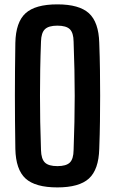

<svg xmlns="http://www.w3.org/2000/svg" viewBox="-20 -828 514 857"><path d="M236 8.5Q137.5 8.5 94 -31.2Q50.5 -71 48.5 -163.5Q47.5 -229.5 47 -287.8Q46.5 -346 46.5 -401.5Q46.5 -457 47 -514.8Q47.5 -572.5 48.5 -637Q50.5 -729 94 -768.8Q137.5 -808.5 236 -808.5Q333.5 -808.5 377 -768.8Q420.5 -729 423 -637Q425.5 -572 426.2 -514.2Q427 -456.5 427 -400.8Q427 -345 426.2 -287Q425.5 -229 423 -163.5Q420.5 -71 377 -31.2Q333.5 8.5 236 8.5ZM236 -86.5Q275.5 -86.5 291.8 -102.5Q308 -118.5 308.5 -158Q311 -224 312.2 -283.5Q313.5 -343 313.5 -400.2Q313.5 -457.5 312.2 -517Q311 -576.5 308.5 -642.5Q308 -681.5 291.8 -697.5Q275.5 -713.5 236 -713.5Q197 -713.5 180.5 -697.5Q164 -681.5 163 -642.5Q160.5 -577.5 159.5 -518.2Q158.5 -459 158.5 -401.8Q158.5 -344.5 159.5 -284.8Q160.5 -225 163 -158Q164 -118.5 180.5 -102.5Q197 -86.5 236 -86.5Z"/></svg>

Font: Big Shoulders Text Thin
Style: Bold
Weight: 700
Version: Version 2.002